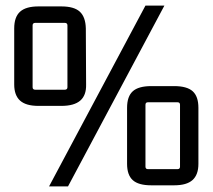

<svg xmlns="http://www.w3.org/2000/svg" viewBox="-20 -662 764 689"><path d="M502 -642H570L224 7H156ZM31 -359V-560Q31 -601 52 -620Q73 -639 118 -639H200Q246 -639 266.5 -620Q287 -601 288 -560L289 -359Q290 -320 268 -301Q246 -282 200 -282H118Q73 -282 52 -301Q31 -320 31 -359ZM212 -580H107Q97 -580 97 -571V-349Q97 -340 107 -340H212Q222 -340 222 -349V-571Q222 -580 212 -580ZM436 -74V-275Q436 -316 456.5 -334.5Q477 -353 523 -353H605Q651 -353 671.5 -334.5Q692 -316 692 -275V-74Q692 -35 671 -16Q650 3 605 3H523Q477 3 456.5 -15.5Q436 -34 436 -74ZM617 -295H511Q502 -295 502 -286V-64Q502 -55 511 -55H617Q626 -55 626 -64V-286Q626 -295 617 -295Z"/></svg>

Font: Gemunu Libre
Style: Regular
Weight: 400
Designer: Puspanada Ekanayake, Sola Matas, Pathum Egodawatta, Kosala Senevirathne
Foundry: mooniak
Version: Version 1.100